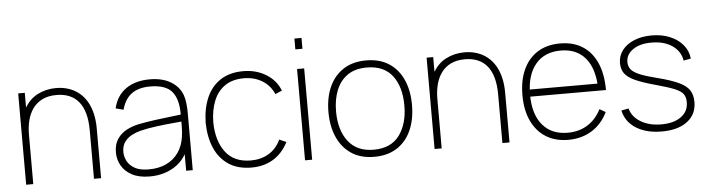

<svg xmlns="http://www.w3.org/2000/svg" viewBox="-46 -918 4167 1131"><g transform="rotate(-5 2037.5 -352.5)"><path d="M471 0V-286Q471 -344 459.2 -386.2Q447.5 -428.5 424.5 -456.2Q401.5 -484 368.8 -497.5Q336 -511 294 -511Q244.5 -511 209.8 -493.8Q175 -476.5 153.5 -446.5Q132 -416.5 122 -377.5Q112 -338.5 112 -295L73 -294Q73 -386.5 103.5 -443.2Q134 -500 184.2 -526Q234.5 -552 294 -552Q335 -552 369.2 -540.5Q403.5 -529 430.2 -507.2Q457 -485.5 475.5 -454Q494 -422.5 503.5 -382.2Q513 -342 513 -294V0ZM70 0V-540H109V-430H112V0Z M800 15Q737 15 695.5 -7Q654 -29 633.5 -65Q613 -101 613 -143Q613 -190.5 633.8 -221.8Q654.5 -253 688 -271Q721.5 -289 760 -297Q807 -306.5 860.8 -313.8Q914.5 -321 960 -326Q1005.5 -331 1028 -334L1013 -324Q1015.5 -419.5 978.2 -466.2Q941 -513 847 -513Q779 -513 737.8 -482.8Q696.5 -452.5 680 -390L634 -402Q652 -477 707.8 -516Q763.5 -555 849 -555Q924 -555 974 -524.5Q1024 -494 1042 -442Q1049 -422 1052 -393.5Q1055 -365 1055 -338V0H1016V-148L1036 -147Q1014.5 -70 950.5 -27.5Q886.5 15 800 15ZM798 -27Q856.5 -27 901.2 -48Q946 -69 973.8 -108.8Q1001.5 -148.5 1009 -204Q1013 -232 1013 -264Q1013 -296 1013 -310L1035 -293Q1008.5 -290.5 961.8 -286.2Q915 -282 863 -275.2Q811 -268.5 769 -258Q744.5 -252 718.5 -239Q692.5 -226 674.8 -202.5Q657 -179 657 -142Q657 -116 670 -89.5Q683 -63 713.8 -45Q744.5 -27 798 -27Z M1402 15Q1321.5 15 1267 -21Q1212.5 -57 1184.5 -121.2Q1156.5 -185.5 1155 -270Q1156.5 -356.5 1184.8 -420.5Q1213 -484.5 1267.5 -519.8Q1322 -555 1402 -555Q1477 -555 1535.8 -519.2Q1594.5 -483.5 1619 -421L1579 -404Q1556.5 -456 1509.8 -484.5Q1463 -513 1402 -513Q1334 -513 1289.5 -482.2Q1245 -451.5 1223 -396.8Q1201 -342 1200 -270Q1201.5 -160 1252 -93.5Q1302.5 -27 1402 -27Q1461.5 -27 1507.5 -54.5Q1553.5 -82 1578 -135L1619 -117Q1585.5 -52 1530.5 -18.5Q1475.5 15 1402 15Z M1719 -656V-720H1761V-656ZM1719 0V-540H1761V0Z M2128 15Q2048 15 1993 -21.5Q1938 -58 1909.5 -122.5Q1881 -187 1881 -271Q1881 -356 1910 -420Q1939 -484 1994.2 -519.5Q2049.5 -555 2128 -555Q2208.5 -555 2263.5 -518.8Q2318.5 -482.5 2346.8 -418.5Q2375 -354.5 2375 -271Q2375 -185.5 2346.5 -121.2Q2318 -57 2262.8 -21Q2207.5 15 2128 15ZM2128 -27Q2230 -27 2280 -94.8Q2330 -162.5 2330 -271Q2330 -381.5 2279.8 -447.2Q2229.5 -513 2128 -513Q2059.5 -513 2014.8 -482Q1970 -451 1948 -396.5Q1926 -342 1926 -271Q1926 -161 1977.2 -94Q2028.5 -27 2128 -27Z M2886 0V-286Q2886 -344 2874.2 -386.2Q2862.5 -428.5 2839.5 -456.2Q2816.5 -484 2783.8 -497.5Q2751 -511 2709 -511Q2659.5 -511 2624.8 -493.8Q2590 -476.5 2568.5 -446.5Q2547 -416.5 2537 -377.5Q2527 -338.5 2527 -295L2488 -294Q2488 -386.5 2518.5 -443.2Q2549 -500 2599.2 -526Q2649.5 -552 2709 -552Q2750 -552 2784.2 -540.5Q2818.5 -529 2845.2 -507.2Q2872 -485.5 2890.5 -454Q2909 -422.5 2918.5 -382.2Q2928 -342 2928 -294V0ZM2485 0V-540H2524V-430H2527V0Z M3275 15Q3198.5 15 3143.2 -19.5Q3088 -54 3058 -118Q3028 -182 3028 -270Q3028 -358.5 3057.8 -422.5Q3087.5 -486.5 3142.8 -520.8Q3198 -555 3275 -555Q3352.5 -555 3407.5 -520Q3462.5 -485 3491.8 -418.5Q3521 -352 3521 -258H3476V-272Q3473 -388.5 3421.2 -450.8Q3369.5 -513 3275 -513Q3179 -513 3126 -449.2Q3073 -385.5 3073 -270Q3073 -154.5 3126 -90.8Q3179 -27 3275 -27Q3342 -27 3392.5 -58.5Q3443 -90 3473 -149L3508 -129Q3475 -60 3414.5 -22.5Q3354 15 3275 15ZM3055 -258V-300H3495V-258Z M3828 14Q3736.5 14 3676 -24.2Q3615.5 -62.5 3601 -130L3644 -138Q3657.5 -88 3707.2 -58Q3757 -28 3829 -28Q3902.5 -28 3945.8 -59.5Q3989 -91 3989 -145Q3989 -174.5 3976 -193.2Q3963 -212 3925.2 -227.5Q3887.5 -243 3814 -263Q3737 -284 3694.2 -303.8Q3651.5 -323.5 3634.2 -348.2Q3617 -373 3617 -409Q3617 -452 3642.5 -485Q3668 -518 3713 -536.5Q3758 -555 3817 -555Q3876.5 -555 3924.2 -535.2Q3972 -515.5 4001.2 -480.2Q4030.5 -445 4035 -399L3992 -391Q3982.5 -447.5 3934.2 -480.2Q3886 -513 3814 -513Q3746.5 -514 3703.8 -485.5Q3661 -457 3661 -411Q3661 -385.5 3675.5 -367.2Q3690 -349 3726 -334Q3762 -319 3826 -303Q3907 -282.5 3952.2 -261.5Q3997.5 -240.5 4015.8 -212.5Q4034 -184.5 4034 -143Q4034 -69.5 3979 -27.8Q3924 14 3828 14Z"/></g></svg>

Font: Manrope ExtraLight
Style: Regular
Weight: 200
Designer: Mikhail Sharanda
Foundry: Mikhail Sharanda
Version: Version 4.505